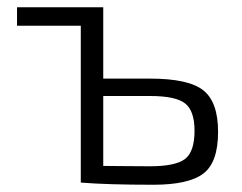

<svg xmlns="http://www.w3.org/2000/svg" viewBox="-20 -504 669 530"><path d="M265 -287H394Q501 -287 541.5 -254.5Q582 -222 582 -140Q582 -56 541.5 -25Q501 6 403 6Q277 6 203 0V-433H27V-484H265ZM265 -239V-46Q279 -46 322.5 -45.5Q366 -45 394 -45Q464 -45 490.5 -65Q517 -85 517 -143Q517 -198 491 -218.5Q465 -239 394 -239Z"/></svg>

Font: Exo 2.0 Light
Style: Regular
Weight: 300
Designer: Natanael Gama
Version: Version 1.001;PS 001.001;hotconv 1.0.70;makeotf.lib2.5.58329